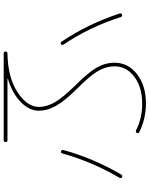

<svg xmlns="http://www.w3.org/2000/svg" viewBox="94 -864 811 1040"><g transform="rotate(-90 500.0 -344.5)"><path d="M259.8 -710Q250 -710 250 -720.2Q250 -730.5 259.8 -730.5H730.5Q740.2 -730.5 740.2 -720.2Q740.2 -710 728.5 -710Q600.6 -708 520.5 -655.8Q440.4 -603.5 440.4 -540Q440.4 -496.1 466.8 -451.7Q493.2 -407.2 556.6 -342.8Q627 -272.5 653.3 -226.6Q679.7 -180.7 679.7 -129.9Q679.7 -55.7 617.2 -7.8Q554.7 40 460 40Q376 40 303.7 3.9Q294.9 -1 299.8 -9.8Q303.7 -16.6 313.5 -13.7Q379.9 20.5 460 19.5Q546.9 19.5 603.5 -22.9Q660.2 -65.4 660.2 -129.9Q660.2 -173.8 636.7 -216.3Q613.3 -258.8 543 -329.1Q475.6 -396.5 447.8 -444.3Q419.9 -492.2 419.9 -540Q419.9 -591.8 465.8 -637.2Q511.7 -682.6 592.8 -708Q593.8 -708 593.8 -709Q593.8 -710 592.8 -710ZM926.8 -96.7Q875 -261.7 778.3 -406.2Q772.5 -415 780.3 -419.9Q789.1 -424.8 793.9 -417Q890.6 -273.4 946.3 -102.5Q950.2 -93.8 940.4 -89.8Q930.7 -85.9 926.8 -96.7ZM59.6 -89.8Q51.8 -94.7 56.6 -103.5Q141.6 -247.1 188.5 -413.1Q191.4 -421.9 200.2 -419.9Q204.1 -418.9 206.1 -415Q208 -411.1 207 -407.2Q163.1 -247.1 74.2 -93.8Q68.4 -85 59.6 -89.8Z"/></g></svg>

Font: Rounded-X Mgen+ 1m thin
Style: Regular
Weight: 100
Designer: [Source Han Sans]
Ryoko NISHIZUKA  (kana & ideographs); Paul D. Hunt (Latin, Greek & Cyrillic); Wenlong ZHANG  (bopomofo
Version: Version 1.059.20150602